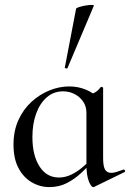

<svg xmlns="http://www.w3.org/2000/svg" viewBox="-20 -751 530 782"><path d="M181 11Q142 11 108.5 -9Q75 -29 55 -67Q35 -105 35 -162Q35 -218 55 -262Q75 -306 108.5 -336.5Q142 -367 182 -383Q222 -399 262 -399Q298 -399 329.5 -386Q361 -373 383 -350L332 -292Q332 -318 318.5 -337.5Q305 -357 283.5 -368Q262 -379 237 -379Q199 -379 171 -355Q143 -331 127.5 -289Q112 -247 112 -193Q112 -118 141 -73Q170 -28 220 -28Q245 -28 268.5 -39Q292 -50 312 -66.5Q332 -83 349 -100L357 -93Q335 -69 309 -45Q283 -21 251.5 -5Q220 11 181 11ZM360 11Q351 11 341.5 -13.5Q332 -38 332 -81V-360Q352 -367 365 -373.5Q378 -380 390 -396Q392 -398 396 -396.5Q400 -395 400 -393V-107Q400 -75 407.5 -61Q415 -47 433 -47Q442 -47 454 -50.5Q466 -54 482 -60Q486 -62 488.5 -57Q491 -52 487 -50L364 10Q362 11 360 11ZM255 -474Q254 -471 248.5 -472.5Q243 -474 244 -476L290 -716Q292 -719 303 -722.5Q314 -726 328.5 -728.5Q343 -731 353.5 -731Q364 -731 362 -727Z"/></svg>

Font: Cormorant Infant Light Medium
Style: Regular
Weight: 500
Version: Version 4.001